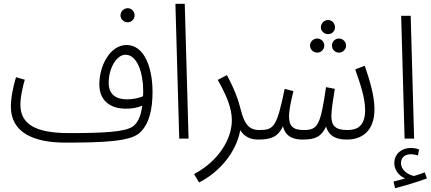

<svg xmlns="http://www.w3.org/2000/svg" viewBox="-20 -727 2263 1007"><path d="M650 -610C670 -610 686 -627 686 -646C686 -667 670 -684 650 -684C629 -684 612 -667 612 -646C612 -627 629 -610 650 -610Z M323 21C520 21 664 15 712 -30C763 -75 780 -155 780 -245C780 -378 734 -491 644 -491C557 -491 501 -382 501 -285C501 -201 556 -157 640 -157C669 -157 700 -161 726 -173C719 -114 701 -82 677 -64C636 -34 515 -29 342 -29C162 -29 87 -78 87 -178C87 -221 100 -275 110 -309L64 -322C50 -276 37 -217 37 -168C37 -33 154 21 323 21ZM550 -293C550 -370 592 -440 638 -440C700 -440 731 -344 731 -251C731 -241 731 -231 730 -222C706 -212 676 -206 647 -206C595 -206 550 -226 550 -293Z M920 0H969L949 -707H900Z M1024 230C1121 182 1218 79 1240 -44C1260 -13 1290 5 1333 5C1357 5 1367 -7 1367 -21C1367 -34 1360 -45 1340 -45C1287 -45 1262 -75 1243 -151C1230 -204 1208 -263 1170 -333L1122 -308C1168 -227 1196 -160 1196 -96C1196 0 1129 116 998 186Z M1701 -548C1721 -548 1737 -564 1737 -584C1737 -605 1721 -622 1701 -622C1680 -622 1663 -605 1663 -584C1663 -564 1680 -548 1701 -548ZM1644 -451C1664 -451 1681 -468 1681 -488C1681 -508 1664 -525 1644 -525C1623 -525 1606 -508 1606 -488C1606 -468 1623 -451 1644 -451ZM1758 -451C1778 -451 1795 -468 1795 -488C1795 -508 1778 -525 1758 -525C1737 -525 1721 -508 1721 -488C1721 -468 1737 -451 1758 -451Z M1333 5C1397 5 1437 -6 1464 -65C1478 -7 1522 5 1569 5C1634 5 1666 -11 1690 -63C1703 -21 1732 5 1799 5C1873 5 1944 -34 1944 -155C1944 -226 1917 -313 1893 -382L1843 -363C1869 -289 1895 -214 1895 -150C1895 -64 1852 -45 1802 -45C1741 -45 1718 -66 1718 -118C1718 -153 1729 -216 1736 -261L1690 -270C1661 -71 1647 -45 1574 -45C1518 -45 1495 -64 1496 -119C1497 -160 1508 -203 1519 -249L1473 -261C1432 -62 1417 -45 1340 -45Z M2052 260C2104 247 2173 226 2219 209L2208 177C2191 184 2172 190 2151 196C2119 189 2083 165 2083 128C2083 103 2100 82 2134 82C2148 82 2160 85 2172 88L2178 57C2165 51 2149 49 2134 49C2090 49 2048 77 2048 129C2048 164 2072 195 2105 209C2087 214 2069 219 2044 225Z M2102 0H2152L2134 -644H2084Z"/></svg>

Font: Noto Sans Arabic Cond Light
Style: Regular
Weight: 300
Width: 3
Designer: Monotype Design Team, Nadine Chahine, Nizar Qandah and Khaled Hosny
Foundry: Monotype Imaging Inc.
Version: Version 2.012